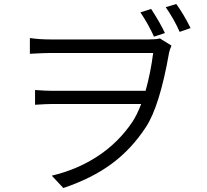

<svg xmlns="http://www.w3.org/2000/svg" viewBox="-20 -877 1040 964"><path d="M808 -711 753 -693Q727 -752 685 -815L739 -832Q785 -761 808 -711ZM937 -736 882 -717Q855 -779 812 -841L865 -857Q902 -806 937 -736ZM231 -679H728Q764 -679 783 -684L841 -648Q832 -627 829 -613Q782 -344 712 -238Q640 -128 540.5 -54.5Q441 19 298 67L240 5Q370 -26 472.5 -94Q575 -162 644 -264Q667 -298 689 -355H246Q216 -355 156 -351V-425Q210 -421 244 -421H711Q737 -515 749 -611H232Q204 -611 130 -607V-686Q179 -679 231 -679Z"/></svg>

Font: Sinter Normal
Style: Regular
Weight: 350
Foundry: Adobe & rsms
Version: Version 1.000